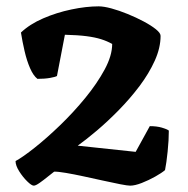

<svg xmlns="http://www.w3.org/2000/svg" viewBox="-20 -585 592 605"><path d="M86.5 0Q79.5 0 65.8 -13.5Q52 -27 40.5 -45.2Q29 -63.5 29 -77.5Q52 -90 89.5 -119.8Q127 -149.5 169.2 -190.2Q211.5 -231 248.8 -276.5Q286 -322 309.8 -366Q333.5 -410 333.5 -446.5Q317.5 -455.5 298.5 -461.5Q279.5 -467.5 252.5 -471Q225.5 -474.5 184.5 -475.5L159.5 -345.5Q154.5 -342.5 137.8 -339.5Q121 -336.5 98 -336.5Q85 -346.5 74.8 -370Q64.5 -393.5 57.5 -423.8Q50.5 -454 46 -482.5Q74 -509 116.2 -527.2Q158.5 -545.5 205 -555.2Q251.5 -565 291 -565Q307 -565 331 -558.5Q355 -552 382 -541Q409 -530 432.5 -517.5Q456 -505 471 -493Q486 -481 486 -472Q486 -434.5 467.8 -394Q449.5 -353.5 419.8 -314Q390 -274.5 355 -238.8Q320 -203 285.8 -174Q251.5 -145 225 -126L407.5 -106.5L452 -187.5Q474 -187.5 490.2 -182.8Q506.5 -178 512 -173.5Q512 -143.5 508.2 -107.2Q504.5 -71 500 -49Q489.5 -40 469 -28.5Q448.5 -17 426.8 -8.5Q405 0 390 0Q382 0 358.8 -4.5Q335.5 -9 305.2 -15.8Q275 -22.5 243.8 -29.2Q212.5 -36 187.5 -40.2Q162.5 -44.5 150.5 -44Q144.5 -39.5 131.2 -28.8Q118 -18 105.2 -9Q92.5 0 86.5 0Z"/></svg>

Font: Texturina Medium
Style: Regular
Weight: 500
Designer: Guillermo Torres Carreño
Foundry: Omnibus-Type
Version: Version 1.003